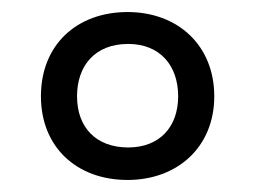

<svg xmlns="http://www.w3.org/2000/svg" viewBox="-20 -743 424 319"><path d="M192 -444C274 -444 336 -498 336 -583C336 -668 275 -723 192 -723C108 -723 48 -669 48 -583C48 -499 107 -444 192 -444ZM193 -498C140 -498 108 -531 108 -583C108 -633 137 -670 193 -670C245 -670 276 -635 276 -583C276 -532 245 -498 193 -498Z"/></svg>

Font: Noto Sans Arabic UI Cn
Style: Regular
Weight: 400
Width: 3
Designer: Monotype Design Team, Nadine Chahine and Nizar Qandah
Foundry: Monotype Imaging Inc.
Version: Version 2.010